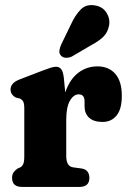

<svg xmlns="http://www.w3.org/2000/svg" viewBox="-20 -735 506 755"><path d="M231 -429 236.5 -371.5Q254.5 -423.5 287.8 -448.8Q321 -474 363 -474Q407.5 -474 433.2 -444.8Q459 -415.5 459 -358.5Q459 -305.5 438.2 -280.5Q417.5 -255.5 383.5 -255.5Q348.5 -255.5 330.5 -272Q312.5 -288.5 312.5 -317.5V-336.5Q312.5 -364 289.5 -364Q269.5 -364 255 -339Q240.5 -314 240.5 -264.5V-121.5Q240.5 -81 267 -77L300.5 -72.5Q317 -70 324.2 -60Q331.5 -50 331.5 -35.5Q331.5 0 292 0H66.5Q27.5 0 27.5 -35.5Q27.5 -48.5 33.2 -57Q39 -65.5 49.5 -72.5L60 -77Q67.5 -81.5 71.5 -90.2Q75.5 -99 75.5 -121.5V-309.5Q75.5 -329 70.8 -336.5Q66 -344 57 -348L43 -351Q21.5 -362.5 21.5 -383Q21.5 -408.5 55.5 -422L146.5 -457Q165 -464 178 -468.2Q191 -472.5 200.5 -472.5Q213 -472.5 220.5 -463.2Q228 -454 231 -429ZM258 -637Q275.5 -675.5 297.5 -697.8Q319.5 -720 354.5 -713.5Q384 -708.5 398.8 -685Q413.5 -661.5 409 -635.5Q404.5 -609.5 388 -592.2Q371.5 -575 338 -557L263 -513Q252 -507.5 239.8 -507.8Q227.5 -508 220 -516Q212 -525 213.5 -536Q215 -547 220.5 -559.5Z"/></svg>

Font: Fraunces 72pt S100
Style: Bold
Weight: 700
Version: Version 1.000; ttfautohint (v1.8.3)